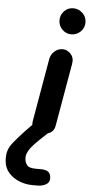

<svg xmlns="http://www.w3.org/2000/svg" viewBox="-179 -820 551 1174"><g transform="rotate(5 96.5 -232.5)"><path d="M97 0Q68 0 48.5 -20.2Q29 -40.5 35 -73.5L102 -459Q107.5 -489.5 129.5 -508.5Q151.5 -527.5 179 -527.5Q207.5 -527.5 229.2 -503.5Q251 -479.5 244 -442.5L176.5 -55.5Q171 -25 146.5 -12.5Q122 0 97 0ZM222.5 -622.5Q191 -622.5 167.5 -645.8Q144 -669 144 -702.5Q144 -735 166.5 -758.8Q189 -782.5 222.5 -782.5Q254 -782.5 278.8 -759.8Q303.5 -737 303.5 -702.5Q303.5 -669 279.8 -645.8Q256 -622.5 222.5 -622.5ZM66 316.5Q25 316.5 -14 301Q-53 285.5 -79.2 255.8Q-105.5 226 -109 183.5Q-112 145 -103.2 119Q-94.5 93 -75 69.5Q-61.5 52.5 -43 31.5Q-24.5 10.5 -5.2 -10Q14 -30.5 30 -46Q43.5 -59 59.5 -65.8Q75.5 -72.5 97.5 -72.5Q114 -72.5 130.5 -64.5Q147 -56.5 152.8 -43.5Q158.5 -30.5 142 -15.5Q117 7 85.2 37.8Q53.5 68.5 35.5 91Q25 104.5 16.2 123.8Q7.5 143 11 166Q13.5 184.5 26 199.8Q38.5 215 80.5 215H110Q140 215 155.5 226.5Q171 238 171.5 265.5Q172 291.5 150 304Q128 316.5 97.5 316.5Z"/></g></svg>

Font: Edu QLD Hand
Style: Regular
Weight: 400
Designer: Tina and Corey Anderson, Eben Sorkin
Foundry: Sorkin Type Co.
Version: Version 2.000